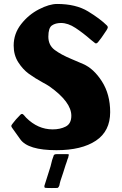

<svg xmlns="http://www.w3.org/2000/svg" viewBox="-20 -737 616 969"><path d="M520 -608Q524 -604 524 -599Q524 -596 521.5 -591.5Q519 -587 518 -585Q513 -578 501.5 -560.5Q490 -543 483 -535Q480 -531 476.5 -526.5Q473 -522 470.5 -520Q468 -518 463 -518Q461 -518 453.5 -524.5Q446 -531 439 -536Q399 -571 361 -596Q323 -621 288 -621Q260 -621 242 -608.5Q224 -596 224 -552Q224 -509 256 -485Q288 -461 341 -439Q346 -437 399.5 -414Q453 -391 494.5 -326Q536 -261 536 -171Q536 -75 464 -27Q392 21 265 21Q121 21 82 -34.5Q43 -90 41 -92Q37 -97 37 -102Q37 -105 45 -115Q58 -133 83 -158Q87 -162 91 -162Q96 -162 102 -154.5Q108 -147 112 -143Q171 -84 246 -84Q284 -84 312 -98.5Q340 -113 340 -153Q340 -222 231 -300Q213 -312 197 -320Q155 -343 125 -365Q95 -387 72 -423Q49 -459 49 -507Q49 -567 86.5 -615Q124 -663 176.5 -690Q229 -717 268 -717Q363 -717 424.5 -679.5Q486 -642 520 -608ZM326 49Q325 60 321 66Q320 70 317 79Q314 88 311 96L299 134Q290 163 285 176Q280 194 280 198Q277 207 272 211Q269 212 242 212Q215 212 210 211Q206 211 205 209Q204 207 204 204.5Q204 202 204 201L235 103L243 71L250 51Q251 41 265 41H321Q331 41 326 49Z"/></svg>

Font: Barrio
Style: Regular
Weight: 400
Designer: Pablo Cosgaya & Sergio Jimenez
Foundry: Pablo Cosgaya & Sergio Jimenez
Version: Version 1.005